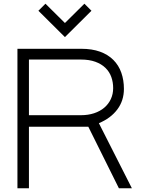

<svg xmlns="http://www.w3.org/2000/svg" viewBox="-20 -1015 766 1035"><path d="M74 0V-752H418Q476 -752 519 -736.5Q562 -721 591 -692Q620 -663 634 -623Q648 -583 648 -536Q648 -472 612 -424.5Q576 -377 513 -351L691 0H621L456 -332H136V0ZM136 -394H416Q455 -394 487 -404.5Q519 -415 542 -434.5Q565 -454 577.5 -481Q590 -508 590 -540Q590 -572 580 -600Q570 -628 548.5 -649Q527 -670 494 -682Q461 -694 416 -694H136ZM330 -891 435 -995 473 -957 330 -815 187 -957 225 -995Z"/></svg>

Font: Milkman
Style: Regular
Weight: 300
Designer: Giulia Boggio / Martin Desinde
Version: Version 1.000